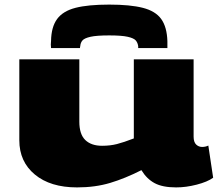

<svg xmlns="http://www.w3.org/2000/svg" viewBox="-20 -805 950 835"><path d="M315 10Q199 10 131.5 -46Q64 -102 64 -195V-547H325V-276Q325 -221 351 -196Q377 -171 424 -171Q459 -171 488.5 -178.5Q518 -186 562 -203V-547H822V-211Q822 -187 833 -176.5Q844 -166 859 -166Q874 -166 886 -172L907 -32Q882 -14 835.5 -2Q789 10 746 10Q687 10 652.5 -8.5Q618 -27 595 -65Q524 -29 459 -9.5Q394 10 315 10ZM455 -785Q546 -785 601 -771Q656 -757 681 -722.5Q706 -688 708 -626Q708 -619 708 -611.5Q708 -604 708 -596H581Q581 -598 581 -600Q581 -602 581 -604Q579 -619 570.5 -629Q562 -639 535.5 -645Q509 -651 455 -651Q400 -651 373.5 -645Q347 -639 338.5 -629Q330 -619 329 -604Q328 -602 328 -600Q328 -598 328 -596H202Q201 -604 201 -611.5Q201 -619 202 -627Q203 -688 228.5 -722.5Q254 -757 308.5 -771Q363 -785 455 -785Z"/></svg>

Font: Georama ExtraExtended ExtraBold
Style: Regular
Weight: 800
Width: 8
Designer: Jean-Baptiste Levee
Foundry: Production Type
Version: Version 1.000